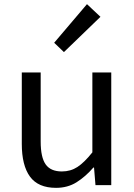

<svg xmlns="http://www.w3.org/2000/svg" viewBox="-20 -892 647 925"><path d="M250 13Q164 13 124.5 -41Q85 -95 85 -199V-543H176V-210Q176 -134 200 -100Q224 -66 278 -66Q320 -66 353 -87.5Q386 -109 425 -158V-543H516V0H440L433 -85H430Q392 -41 349 -14Q306 13 250 13ZM241 -686 399 -872 464 -811 288 -641Z"/></svg>

Font: SpoqaHanSans-Regular
Style: Regular
Weight: 400
Designer: [Spoqa Han Sans] Dong-huui Kim \uAE40 \uB3D9 \uD718  Younghwa Kang \uAC15 \uC601 \uD654  [Noto Sans] Ryoko NISHIZUKA \u8
Foundry: Spoqa (http://www.spoqa-han-sans.com)
Version: Version 2.000